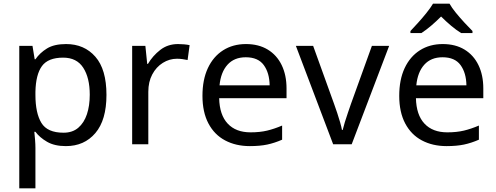

<svg xmlns="http://www.w3.org/2000/svg" viewBox="-20 -786 2704 1046"><path d="M340 -546Q439 -546 499.5 -477Q560 -408 560 -269Q560 -132 499.5 -61Q439 10 339 10Q277 10 236.5 -13.5Q196 -37 173 -68H167Q169 -51 171 -25Q173 1 173 20V240H85V-536H157L169 -463H173Q197 -498 236 -522Q275 -546 340 -546ZM324 -472Q242 -472 208.5 -426Q175 -380 173 -286V-269Q173 -170 205.5 -116.5Q238 -63 326 -63Q375 -63 406.5 -90Q438 -117 453.5 -163.5Q469 -210 469 -270Q469 -362 433.5 -417Q398 -472 324 -472Z M950 -546Q965 -546 982.5 -544.5Q1000 -543 1013 -540L1002 -459Q989 -462 973.5 -464Q958 -466 944 -466Q903 -466 867 -443.5Q831 -421 809.5 -380.5Q788 -340 788 -286V0H700V-536H772L782 -438H786Q812 -482 853 -514Q894 -546 950 -546Z M1320 -546Q1389 -546 1438.5 -516Q1488 -486 1514.5 -431.5Q1541 -377 1541 -304V-251H1174Q1176 -160 1220.5 -112.5Q1265 -65 1345 -65Q1396 -65 1435.5 -74.5Q1475 -84 1517 -102V-25Q1476 -7 1436 1.5Q1396 10 1341 10Q1265 10 1206.5 -21Q1148 -52 1115.5 -113.5Q1083 -175 1083 -264Q1083 -352 1112.5 -415Q1142 -478 1195.5 -512Q1249 -546 1320 -546ZM1319 -474Q1256 -474 1219.5 -433.5Q1183 -393 1176 -321H1449Q1448 -389 1417 -431.5Q1386 -474 1319 -474Z M1795 0 1592 -536H1686L1800 -220Q1808 -198 1817 -171Q1826 -144 1833 -119.5Q1840 -95 1843 -78H1847Q1851 -95 1858.5 -120Q1866 -145 1875.5 -172Q1885 -199 1892 -220L2006 -536H2100L1896 0Z M2392 -546Q2461 -546 2510.5 -516Q2560 -486 2586.5 -431.5Q2613 -377 2613 -304V-251H2246Q2248 -160 2292.5 -112.5Q2337 -65 2417 -65Q2468 -65 2507.5 -74.5Q2547 -84 2589 -102V-25Q2548 -7 2508 1.5Q2468 10 2413 10Q2337 10 2278.5 -21Q2220 -52 2187.5 -113.5Q2155 -175 2155 -264Q2155 -352 2184.5 -415Q2214 -478 2267.5 -512Q2321 -546 2392 -546ZM2391 -474Q2328 -474 2291.5 -433.5Q2255 -393 2248 -321H2521Q2520 -389 2489 -431.5Q2458 -474 2391 -474ZM2429 -766Q2441 -744 2463.5 -716.5Q2486 -689 2510.5 -662.5Q2535 -636 2554 -617V-606H2492Q2466 -622 2438 -645.5Q2410 -669 2383 -696Q2356 -669 2329 -646Q2302 -623 2276 -606H2216V-617Q2235 -637 2258.5 -663Q2282 -689 2304 -716.5Q2326 -744 2339 -766Z"/></svg>

Font: Noto Sans Zanabazar Square
Style: Regular
Weight: 400
Version: Version 2.005; ttfautohint (v1.8.4.7-5d5b)